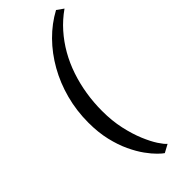

<svg xmlns="http://www.w3.org/2000/svg" viewBox="-317 -887 1080 1080"><g transform="rotate(-45 223.0 -347.0)"><path d="M86.5 -271Q86.5 -365.5 109.8 -453Q133 -540.5 175.8 -616Q218.5 -691.5 277 -750.8Q335.5 -810 406 -848L445.5 -820Q393.5 -783.5 352.5 -737.2Q311.5 -691 280.5 -636.8Q249.5 -582.5 229 -521.8Q208.5 -461 198 -396Q187.5 -331 187.5 -263Q187.5 -184.5 202.2 -118Q217 -51.5 238.5 -0.2Q260 51 281.5 83.8Q303 116.5 317.5 128L269.5 154Q258.5 147 236.8 125.8Q215 104.5 189.2 69Q163.5 33.5 140 -16.2Q116.5 -66 101.5 -129.8Q86.5 -193.5 86.5 -271Z"/></g></svg>

Font: Merriweather 48pt Medium
Style: Italic
Weight: 500
Italic angle: -7.8°
Version: Version 2.101